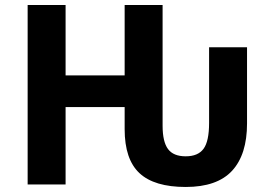

<svg xmlns="http://www.w3.org/2000/svg" viewBox="-20 -734 1088 764"><path d="M90 0V-714H241V-434H476V-714H627V-234Q627 -170 648.5 -141Q670 -112 719 -112Q768 -112 790 -142Q812 -172 812 -245V-546H963V-243Q963 -119 903.5 -54.5Q844 10 719 10Q594 10 535 -45Q476 -100 476 -220V-308H241V0Z"/></svg>

Font: RS Noto Sans
Style: Bold
Weight: 700
Designer: Monotype Design Team
Foundry: Monotype Imaging Inc.
Version: Version 3.10